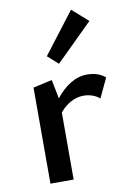

<svg xmlns="http://www.w3.org/2000/svg" viewBox="-81 -756 544 807"><g transform="rotate(-10 190.5 -352.5)"><path d="M191 -490 146 -530 280 -705 348 -645ZM376 -399 337 -316Q325 -327 307 -333.5Q289 -340 269 -340Q241 -340 214.5 -326Q188 -312 167 -286V0H68V-410L149 -428L165 -347Q194 -384 228 -404.5Q262 -425 298 -425Q347 -425 376 -399Z"/></g></svg>

Font: Ysabeau Infant Semibold
Style: Regular
Weight: 600
Designer: Christian Thalmann (Catharsis Fonts)
Version: Version 0.003